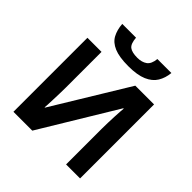

<svg xmlns="http://www.w3.org/2000/svg" viewBox="-243 -1129 1310 1310"><g transform="rotate(45 411.5 -474.5)"><path d="M90 -714H226V-369Q226 -344 225 -313Q224 -282 223 -252.5Q222 -223 221 -201.5Q220 -180 219 -172H222L552 -714H733V0H598V-343Q598 -370 599 -402.5Q600 -435 601.5 -465Q603 -495 604.5 -517.5Q606 -540 607 -547H603L272 0H90ZM665 -949Q660 -897 636 -857.5Q612 -818 561 -796Q510 -774 424 -774Q336 -774 286.5 -795Q237 -816 216 -855.5Q195 -895 191 -949H324Q328 -894 351.5 -876Q375 -858 427 -858Q470 -858 497.5 -877.5Q525 -897 530 -949Z"/></g></svg>

Font: Noto Sans
Style: Bold
Weight: 700
Designer: Monotype Design Team
Foundry: Monotype Imaging Inc.
Version: Version 2.000;GOOG;noto-source:20170915:90ef993387c0; ttfaut